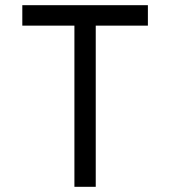

<svg xmlns="http://www.w3.org/2000/svg" viewBox="-20 -720 656 740"><path d="M266.8 0V-621.2H66V-700H550V-621.2H349V0Z"/></svg>

Font: Overpass Mono Light
Style: Regular
Weight: 300
Monospace: yes
Designer: Delve Withrington, Dave Bailey
Foundry: Delve Fonts LLC
Version: Version 4.000